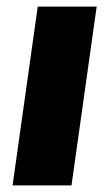

<svg xmlns="http://www.w3.org/2000/svg" viewBox="-20 -560 330 580"><path d="M272 -540 196 0H18L94 -540Z"/></svg>

Font: Pathway Extreme Condensed ExtraBold
Style: Italic
Weight: 800
Width: 3
Italic angle: -8°
Version: Version 1.001;gftools[0.9.26]